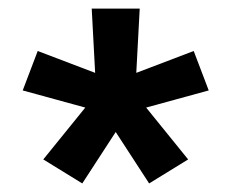

<svg xmlns="http://www.w3.org/2000/svg" viewBox="-20 -570 540 448"><path d="M328 -142 250 -262 172 -142 81 -198 179 -319 33 -359 68 -451 202 -400 194 -550H306L298 -400L432 -451L467 -359L321 -319L419 -198Z"/></svg>

Font: Moesevka
Style: Bold
Weight: 700
Monospace: yes
Designer: Belleve Invis
Foundry: Belleve Invis
Version: Version 32.5.0; ttfautohint (v1.8.4)